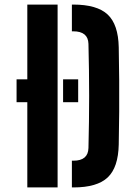

<svg xmlns="http://www.w3.org/2000/svg" viewBox="-20 -820 584 840"><path d="M99.5 0V-373H52.5V-473H99.5V-800H232V0ZM294.5 0V-117H301.5Q365.5 -117 367 -172.5Q370 -291 370 -400.2Q370 -509.5 367 -628Q365.5 -683 300.5 -683H294.5V-800H300.5Q404.5 -800 451 -756.5Q497.5 -713 499.5 -613Q501 -537 501.5 -468.8Q502 -400.5 501.5 -332.2Q501 -264 499.5 -188Q497.5 -87.5 451.2 -43.8Q405 0 301.5 0ZM256 -473H322V-373H256Z"/></svg>

Font: Big Shoulders Stencil Text ExtraBold
Style: Regular
Weight: 800
Designer: Patric King
Foundry: XO Type Co
Version: Version 1.000